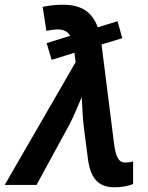

<svg xmlns="http://www.w3.org/2000/svg" viewBox="-69 -785 630 815"><path d="M417 10C450 10 478 4 496 -4V-100C484 -96 472 -95 463 -95C436 -95 423 -115 415 -176L362 -596L450 -623L430 -695L346 -669C323 -733 278 -765 197 -765C167 -765 137 -761 112 -756L128 -654C142 -657 159 -660 177 -660C202 -660 218 -651 229 -633L129 -602L150 -531L247 -561L252 -521L-49 0H86L225 -255C246 -294 262 -337 278 -373C280 -336 282 -282 287 -244L304 -112C315 -28 348 10 417 10Z"/></svg>

Font: Noto Sans SemiBold
Style: Italic
Weight: 600
Italic angle: -12°
Designer: Monotype Design Team
Foundry: Monotype Imaging Inc.
Version: Version 2.013